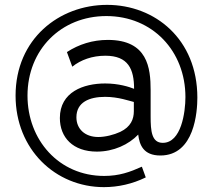

<svg xmlns="http://www.w3.org/2000/svg" viewBox="-20 -623 883 789"><path d="M791 -222C791 -462 617 -603 420 -603C223 -603 44 -463 44 -230C44 -9 208 146 407 146C465 146 524 133 579 106L563 62C514 84 470 100 408 100C222 100 93 -48 93 -230C93 -419 231 -557 417 -557C607 -557 742 -413 742 -224C742 -162 725 -36 649 -36C603 -36 599 -85 599 -144V-252C599 -344 587 -459 423 -459C361 -459 304 -441 255 -409L277 -349C312 -377 359 -394 413 -394C507 -394 531 -339 531 -258C511 -266 468 -280 412 -280C323 -280 226 -245 226 -138C226 -58 280 0 378 0C447 0 509 -29 548 -70C553 -28 569 16 639 16C780 16 791 -165 791 -222ZM530 -166C530 -134 518 -102 474 -81C448 -69 413 -60 384 -60C328 -60 294 -94 294 -141C294 -203 347 -225 412 -225C467 -225 512 -208 530 -204Z"/></svg>

Font: FIGSv2-sans-serif SemiBold
Style: Regular
Weight: 600
Designer: Matt McInerney, Pablo Impallari, Rodrigo Fuenzalida,Mirko Velimirovic
Foundry: Matt McInerney, Pablo Impallari, Rodrigo Fuenzalida
Version: Version 4.021;hotconv 1.0.109;makeotfexe 2.5.65596